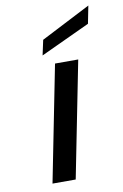

<svg xmlns="http://www.w3.org/2000/svg" viewBox="-83 -767 523 815"><g transform="rotate(-10 178.5 -359.0)"><path d="M175 -500H275L176 0H76ZM357 -718 342 -642 129 -543 143 -608Z"/></g></svg>

Font: Albert Sans Medium
Style: Italic
Weight: 500
Italic angle: -11.25°
Designer: Andreas Rasmussen
Foundry: a.Foundry
Version: Version 1.025